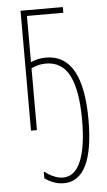

<svg xmlns="http://www.w3.org/2000/svg" viewBox="-54 -563 470 841"><g transform="rotate(-5 180.5 -142.5)"><path d="M255 -502H95V-299Q127 -313 162 -313Q324 -313 324 -25Q324 107 291 174.5Q258 242 193 242Q170 242 148 234Q126 226 109 213V183Q154 217 191 217Q243 217 269.5 154Q296 91 296 -27Q296 -157 263 -222Q230 -287 159 -287Q127 -287 95 -272V0H69V-527H255Z"/></g></svg>

Font: Noto Sans Display Thin Cond
Style: Regular
Weight: 250
Width: 3
Designer: Monotype Design team
Foundry: Monotype Imaging Inc.
Version: Version 1.000